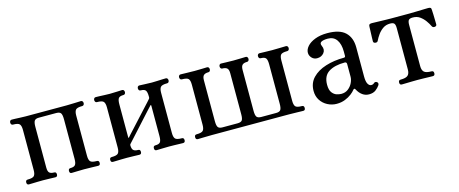

<svg xmlns="http://www.w3.org/2000/svg" viewBox="-34 -831 2944 1232"><g transform="rotate(-15 1437.5 -215.0)"><path d="M49 0Q35 0 35 -16Q35 -32 49 -32Q83 -32 92.5 -43Q102 -54 102 -81V-348Q102 -375 92.5 -386Q83 -397 49 -397Q42 -397 38.5 -402Q35 -407 35 -413Q35 -420 38.5 -425Q42 -430 49 -430Q56 -430 72 -429.5Q88 -429 107 -428Q126 -427 142 -427H415Q439 -427 469 -428.5Q499 -430 509 -430Q516 -430 519.5 -425Q523 -420 523 -413Q523 -407 519.5 -402Q516 -397 509 -397Q475 -397 465.5 -386Q456 -375 456 -348V-81Q456 -54 465.5 -43Q475 -32 509 -32Q523 -32 523 -16Q523 0 509 0Q499 0 469 -1Q439 -2 415 -2Q392 -2 367.5 -1Q343 0 333 0Q319 0 319 -16Q319 -32 333 -32Q357 -32 365.5 -43Q374 -54 374 -83V-346Q374 -375 366.5 -386Q359 -397 336 -397H221Q199 -397 191.5 -386Q184 -375 184 -346V-75Q184 -50 193.5 -41Q203 -32 225 -32Q239 -32 239 -16Q239 0 225 0Q215 0 190.5 -1Q166 -2 142 -2Q126 -2 107 -1.5Q88 -1 72 -0.5Q56 0 49 0Z M607 0Q593 0 593 -16Q593 -32 607 -32Q641 -32 650.5 -43Q660 -54 660 -81V-348Q660 -375 650.5 -386Q641 -397 607 -397Q600 -397 596.5 -402Q593 -407 593 -413Q593 -420 596.5 -425Q600 -430 607 -430Q614 -430 630 -429.5Q646 -429 665 -428Q684 -427 700 -427Q724 -427 748.5 -428.5Q773 -430 783 -430Q790 -430 793.5 -425Q797 -420 797 -413Q797 -407 793.5 -402Q790 -397 783 -397Q758 -397 750 -386Q742 -375 742 -346V-127Q742 -120 747 -125Q748 -127 761.5 -141.5Q775 -156 796 -179Q817 -202 840 -227Q863 -252 884 -275Q905 -298 919 -313Q933 -328 934 -330Q938 -334 938 -340V-346Q938 -375 930 -386Q922 -397 897 -397Q890 -397 886.5 -402Q883 -407 883 -413Q883 -420 886.5 -425Q890 -430 897 -430Q907 -430 931.5 -428.5Q956 -427 980 -427Q996 -427 1015 -428Q1034 -429 1050.5 -429.5Q1067 -430 1073 -430Q1080 -430 1083.5 -425Q1087 -420 1087 -413Q1087 -407 1083.5 -402Q1080 -397 1073 -397Q1039 -397 1029.5 -386Q1020 -375 1020 -348V-81Q1020 -54 1029.5 -43Q1039 -32 1073 -32Q1087 -32 1087 -16Q1087 0 1073 0Q1067 0 1050.5 -0.5Q1034 -1 1015 -1.5Q996 -2 980 -2Q956 -2 931.5 -1Q907 0 897 0Q883 0 883 -16Q883 -32 897 -32Q922 -32 930 -43Q938 -54 938 -83V-286Q938 -288 936.5 -289Q935 -290 933 -288Q931 -286 912 -265.5Q893 -245 866.5 -215.5Q840 -186 813 -156.5Q786 -127 767.5 -106.5Q749 -86 747 -84Q742 -79 742 -75Q742 -50 751.5 -41Q761 -32 783 -32Q797 -32 797 -16Q797 0 783 0Q773 0 748.5 -1Q724 -2 700 -2Q684 -2 665 -1.5Q646 -1 630 -0.5Q614 0 607 0Z M1171 0Q1157 0 1157 -16Q1157 -32 1171 -32Q1205 -32 1214.5 -43Q1224 -54 1224 -81V-348Q1224 -376 1214.5 -386.5Q1205 -397 1171 -397Q1164 -397 1160.5 -402Q1157 -407 1157 -414Q1157 -420 1160.5 -425Q1164 -430 1171 -430Q1181 -430 1211 -429Q1241 -428 1265 -428Q1288 -428 1312.5 -429Q1337 -430 1347 -430Q1354 -430 1357.5 -425Q1361 -420 1361 -414Q1361 -407 1357.5 -402Q1354 -397 1347 -397Q1326 -397 1316 -388Q1306 -379 1306 -355V-83Q1306 -54 1313.5 -43Q1321 -32 1343 -32H1443Q1466 -32 1473.5 -42.5Q1481 -53 1481 -82V-355Q1481 -379 1471 -388Q1461 -397 1439 -397Q1433 -397 1429.5 -402Q1426 -407 1426 -414Q1426 -420 1429.5 -425Q1433 -430 1439 -430Q1450 -430 1474 -429Q1498 -428 1522 -428Q1546 -428 1570 -429Q1594 -430 1604 -430Q1611 -430 1614.5 -425Q1618 -420 1618 -414Q1618 -407 1614.5 -402Q1611 -397 1604 -397Q1583 -397 1573 -388Q1563 -379 1563 -355V-83Q1563 -54 1570.5 -43Q1578 -32 1601 -32H1699Q1722 -32 1729.5 -43Q1737 -54 1737 -83V-346Q1737 -375 1728.5 -386Q1720 -397 1695 -397Q1688 -397 1684.5 -402Q1681 -407 1681 -414Q1681 -420 1684.5 -425Q1688 -430 1695 -430Q1706 -430 1730 -429Q1754 -428 1778 -428Q1802 -428 1831.5 -429Q1861 -430 1871 -430Q1878 -430 1881.5 -425Q1885 -420 1885 -414Q1885 -407 1881.5 -402Q1878 -397 1871 -397Q1837 -397 1828 -386.5Q1819 -376 1819 -348V-81Q1819 -54 1828 -43Q1837 -32 1871 -32Q1885 -32 1885 -16Q1885 0 1871 0Q1861 0 1831.5 -1Q1802 -2 1778 -2H1265Q1241 -2 1211 -1Q1181 0 1171 0Z M2091 12Q2059 12 2030.5 -3Q2002 -18 1985 -44.5Q1968 -71 1968 -106Q1968 -158 2001 -192.5Q2034 -227 2089.5 -244.5Q2145 -262 2211 -262Q2221 -262 2221 -272V-300Q2221 -350 2201 -378.5Q2181 -407 2143 -407Q2113 -407 2099 -399Q2085 -391 2094 -372Q2107 -344 2090.5 -323.5Q2074 -303 2045 -303Q2024 -303 2010 -318Q1996 -333 1996 -352Q1996 -374 2014 -394.5Q2032 -415 2066.5 -428.5Q2101 -442 2148 -442Q2230 -442 2267.5 -406Q2305 -370 2305 -306V-112Q2305 -78 2314 -62.5Q2323 -47 2336 -47Q2348 -47 2356 -55Q2366 -64 2378 -54Q2386 -46 2379 -34Q2369 -19 2352 -6Q2335 7 2307 7Q2283 7 2263.5 -7Q2244 -21 2231 -46Q2225 -58 2216 -47Q2208 -36 2190 -22Q2172 -8 2147 2Q2122 12 2091 12ZM2136 -42Q2163 -42 2182 -57Q2201 -72 2211 -93Q2221 -114 2221 -133V-217Q2221 -231 2208 -231Q2141 -231 2101.5 -206Q2062 -181 2062 -122Q2062 -87 2075.5 -69.5Q2089 -52 2106.5 -47Q2124 -42 2136 -42Z M2526 0Q2512 0 2512 -16Q2512 -32 2526 -32Q2562 -32 2575 -44Q2588 -56 2588 -83V-357Q2588 -380 2581 -388.5Q2574 -397 2554 -397Q2526 -397 2506 -383Q2486 -369 2472 -349.5Q2458 -330 2449 -311Q2445 -301 2431.5 -302.5Q2418 -304 2418 -316Q2418 -321 2418.5 -340.5Q2419 -360 2420 -381.5Q2421 -403 2421 -412Q2421 -423 2426 -426.5Q2431 -430 2441 -430Q2443 -430 2458.5 -429.5Q2474 -429 2495 -428.5Q2516 -428 2536.5 -427.5Q2557 -427 2568 -427H2690Q2710 -427 2739 -428Q2768 -429 2791 -429.5Q2814 -430 2816 -430Q2827 -430 2831.5 -426.5Q2836 -423 2836 -412Q2837 -403 2837.5 -381.5Q2838 -360 2838.5 -340.5Q2839 -321 2839 -316Q2839 -304 2826 -302.5Q2813 -301 2808 -311Q2799 -330 2785 -349.5Q2771 -369 2751.5 -383Q2732 -397 2704 -397Q2684 -397 2677 -388.5Q2670 -380 2670 -357V-83Q2670 -56 2683 -44Q2696 -32 2732 -32Q2746 -32 2746 -16Q2746 0 2732 0Q2725 0 2706.5 -0.5Q2688 -1 2666.5 -1.5Q2645 -2 2629 -2Q2613 -2 2591.5 -1.5Q2570 -1 2551.5 -0.5Q2533 0 2526 0Z"/></g></svg>

Font: Zen Old Mincho
Style: Regular
Weight: 400
Designer: Yoshimichi Ohira
Foundry: Positype
Version: Version 1.001